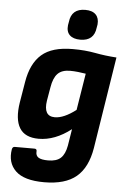

<svg xmlns="http://www.w3.org/2000/svg" viewBox="-60 -759 657 1000"><g transform="rotate(5 268.0 -259.5)"><path d="M298 -507Q363 -507 415.5 -497Q468 -487 528 -483L452 -3Q435 100 377 148.5Q319 197 209 197Q104 197 59.5 154Q15 111 27 40Q30 27 41 27H144Q157 27 156 40Q154 62 169 72Q184 82 220 82Q264 82 286 61.5Q308 41 316 -4L330 -91Q246 -26 161 -26Q89 -26 61 -72Q33 -118 47 -206L65 -314Q81 -412 135.5 -459.5Q190 -507 298 -507ZM235 -145Q282 -145 345 -193L376 -385Q359 -388 336 -390.5Q313 -393 294 -393Q251 -393 229 -370.5Q207 -348 199 -298L187 -228Q174 -145 235 -145ZM332 -559Q295 -559 276.5 -577Q258 -595 262 -629L265 -646Q273 -716 345 -716Q382 -716 400 -697.5Q418 -679 415 -646L412 -629Q404 -559 332 -559Z"/></g></svg>

Font: Sofia Sans ExtraBold
Style: Italic
Weight: 800
Italic angle: -9°
Designer: Botio Nikoltchev, Ani Petrova
Foundry: lettersoup
Version: Version 4.100; ttfautohint (v1.8.4.7-5d5b)